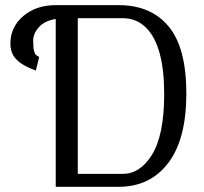

<svg xmlns="http://www.w3.org/2000/svg" viewBox="-20 -720 787 740"><path d="M279.8 -649.9V-49.8H452.1Q519.5 -49.8 564.5 -121.6Q612.8 -197.8 612.8 -356.4V-359.9Q612.3 -542 544.9 -611.3Q507.3 -649.9 453.6 -649.9H452.1ZM437 0H194.8V-647Q152.3 -640.1 130.1 -615.5Q107.9 -590.8 107.9 -563.2Q107.9 -535.6 111.3 -523.7Q114.7 -511.7 118.4 -508.5Q122.1 -505.4 130.9 -500L118.2 -448.2Q47.9 -473.1 29.3 -509.8Q20.5 -527.8 20 -550.8Q20 -616.2 69.8 -658.2Q119.6 -700.2 194.8 -700.2H437Q562 -700.2 630.1 -617.9Q698.2 -535.6 698.2 -359.6Q698.2 -183.6 628.4 -91.8Q558.6 0 437 0Z"/></svg>

Font: Pfennig
Style: Medium
Weight: 500
Version: Version 20120410 ; ttfautohint (v0.8)